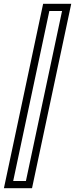

<svg xmlns="http://www.w3.org/2000/svg" viewBox="-42 -770 392 1004"><path d="M-21.5 214 183.5 -750H330.5L125.5 214ZM27 176.5H93.5L282.5 -712.5H216Z"/></svg>

Font: Tourney
Style: Italic
Weight: 400
Italic angle: -12°
Version: Version 1.015